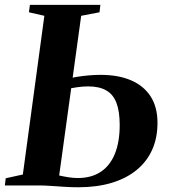

<svg xmlns="http://www.w3.org/2000/svg" viewBox="-28 -763 694 790"><path d="M294.5 7.5Q268 7.5 239.2 5.8Q210.5 4 182.5 2Q154.5 0 131.5 0H-8L-4.5 -29.5L66 -45L154.5 -698L91 -712.5L95 -743H385L381.5 -712.5L306 -698L215.5 -41Q232.5 -37 252.5 -33.8Q272.5 -30.5 292 -30.5Q348 -30.5 386.2 -55.8Q424.5 -81 444.5 -129.8Q464.5 -178.5 464.5 -248.5Q464.5 -305 451 -340Q437.5 -375 408.8 -391.2Q380 -407.5 335 -407.5Q312 -407.5 290.2 -404.2Q268.5 -401 252 -398L254.5 -439.5Q268 -443.5 290 -447Q312 -450.5 337 -452.8Q362 -455 386 -455Q459 -455 511.2 -432.5Q563.5 -410 591.8 -366.2Q620 -322.5 620 -257.5Q620 -195 597.8 -146Q575.5 -97 533.2 -62.8Q491 -28.5 430.8 -10.5Q370.5 7.5 294.5 7.5Z"/></svg>

Font: Merriweather 96pt
Style: Bold Italic
Weight: 700
Italic angle: -7.8°
Version: Version 2.101